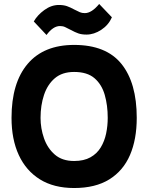

<svg xmlns="http://www.w3.org/2000/svg" viewBox="-20 -936 746 966"><path d="M214 -760 150 -828Q168 -860 203 -885.5Q238 -911 276 -911Q300 -911 317 -905Q334 -899 354 -888Q372 -879 382 -874.5Q392 -870 407 -870Q441 -870 479 -916L543 -849Q526 -810 489.5 -786Q453 -762 415 -762Q391 -762 374 -768Q357 -774 337 -785Q319 -794 308 -799.5Q297 -805 282 -805Q247 -805 214 -760ZM38 -343Q38 -519 119 -614.5Q200 -710 353 -710Q514 -710 591 -614.5Q668 -519 668 -343Q668 -235 634 -156Q600 -77 530 -33.5Q460 10 353 10Q251 10 181 -33.5Q111 -77 74.5 -156Q38 -235 38 -343ZM353 -126Q402 -126 435 -144.5Q468 -163 487 -194.5Q506 -226 514 -264.5Q522 -303 522 -343Q522 -406 507 -458.5Q492 -511 455.5 -542.5Q419 -574 353 -574Q293 -574 256 -542.5Q219 -511 201.5 -458.5Q184 -406 184 -343Q184 -290 201.5 -240Q219 -190 256 -158Q293 -126 353 -126Z"/></svg>

Font: Haskoy ExtraBold
Style: Regular
Weight: 800
Designer: Ertekin Erdin
Foundry: Ertekin Erdin
Version: Version 2.000; ttfautohint (v1.8.4.7-5d5b)